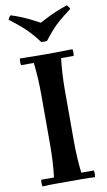

<svg xmlns="http://www.w3.org/2000/svg" viewBox="-102 -990 581 1040"><g transform="rotate(-10 188.5 -469.5)"><path d="M44 2Q40 -17 44 -35H114Q119 -78 121.5 -121.5Q124 -165 124 -210V-490Q124 -535 121.5 -578.5Q119 -622 114 -665H44Q40 -684 44 -702Q79 -701 117 -700.5Q155 -700 189 -700Q224 -700 261.5 -700.5Q299 -701 333 -702Q337 -684 333 -665H264Q259 -622 256.5 -578.5Q254 -535 254 -490V-210Q254 -165 256.5 -121.5Q259 -78 264 -35H333Q337 -17 333 2Q299 0 261.5 0Q224 0 189 0Q155 0 117 0Q79 0 44 2ZM344 -941Q355 -931 359 -919Q319 -889 293.5 -867Q268 -845 248.5 -823Q229 -801 205 -770Q189 -767 173 -770Q150 -801 130 -823Q110 -845 85 -867Q60 -889 20 -919Q24 -931 35 -941Q69 -930 94 -919.5Q119 -909 141 -898Q163 -887 189 -873Q216 -887 238 -898Q260 -909 285 -919.5Q310 -930 344 -941Z"/></g></svg>

Font: Poltawski Nowy SemiBold
Style: Regular
Weight: 600
Version: Version 1.001;gftools[0.9.25]